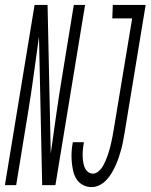

<svg xmlns="http://www.w3.org/2000/svg" viewBox="-60 -755 614 783"><path d="M-40 0 81 -735H134L147 -129Q158 -207 169 -285Q180 -363 193 -441L241 -735H287L166 0H112L99 -606Q88 -528 77.5 -450Q67 -372 54 -294L6 0ZM313 8Q294 8 277.5 -1Q261 -10 251.5 -25.5Q242 -41 238 -59.5Q234 -78 232.5 -97Q231 -116 232 -135.5Q233 -155 237 -175H282Q280 -163 278.5 -150Q277 -137 277 -124.5Q277 -112 278.5 -99.5Q280 -87 284 -75.5Q288 -64 297 -55.5Q306 -47 319 -47Q331 -47 342 -56.5Q353 -66 359.5 -77.5Q366 -89 371 -100.5Q376 -112 380 -124Q384 -136 387.5 -148.5Q391 -161 393.5 -173Q396 -185 398.5 -197Q401 -209 403 -222L479 -680H398L400 -735H534L448 -213Q445 -196 442 -179.5Q439 -163 434.5 -146.5Q430 -130 424.5 -113.5Q419 -97 412 -81.5Q405 -66 396 -50.5Q387 -35 374.5 -21.5Q362 -8 346 0Q330 8 313 8Z"/></svg>

Font: Iosevka Light Oblique
Style: Regular
Weight: 300
Italic angle: -9°
Monospace: yes
Designer: Belleve Invis
Foundry: Belleve Invis
Version: Version 32.5.0; ttfautohint (v1.8.4)